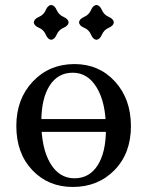

<svg xmlns="http://www.w3.org/2000/svg" viewBox="-20 -739 588 769"><path d="M366.2 -579.6Q352.5 -581.1 344.5 -600.3Q336.4 -619.6 317.1 -627.7Q297.9 -635.7 296.4 -649.4Q297.9 -663.1 317.1 -671.4Q336.4 -679.7 344.5 -698.7Q352.5 -717.8 366.2 -719.2Q379.9 -717.8 388.2 -698.7Q396.5 -679.7 415.5 -671.4Q434.6 -663.1 436 -649.4Q434.6 -635.7 415.5 -627.7Q396.5 -619.6 388.2 -600.3Q379.9 -581.1 366.2 -579.6ZM185.1 -579.6Q171.4 -581.1 163.3 -600.3Q155.3 -619.6 136 -627.7Q116.7 -635.7 115.2 -649.4Q116.7 -663.1 136 -671.4Q155.3 -679.7 163.3 -698.7Q171.4 -717.8 185.1 -719.2Q198.7 -717.8 207 -698.7Q215.3 -679.7 234.4 -671.4Q253.4 -663.1 254.9 -649.4Q253.4 -635.7 234.4 -627.7Q215.3 -619.6 207 -600.3Q198.7 -581.1 185.1 -579.6ZM428.7 -210.9H121.1V-262.2H428.7ZM278.3 -24.9Q337.9 -24.9 371.1 -76.9Q404.3 -128.9 404.3 -221.7Q404.3 -326.2 368.2 -387Q332 -447.8 271.5 -447.8Q211.9 -447.8 178.7 -396Q145.5 -344.2 145.5 -251Q145.5 -146 181.2 -85.4Q216.8 -24.9 278.3 -24.9ZM271.5 9.8Q173.3 9.8 109.4 -57.6Q45.4 -125 45.4 -234.4Q45.4 -342.8 111.6 -412.6Q177.7 -482.4 278.3 -482.4Q376.5 -482.4 440.4 -412.6Q504.4 -342.8 504.4 -233.4Q504.4 -125 438.5 -57.6Q372.6 9.8 271.5 9.8Z"/></svg>

Font: Kelvinch
Style: Regular
Weight: 400
Designer: Paul James MIller
Foundry: High-Logic / Made with FontCreator
Version: Version 3.30 September 23, 2016